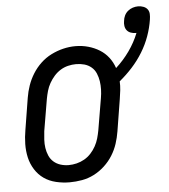

<svg xmlns="http://www.w3.org/2000/svg" viewBox="-51 -726 687 780"><g transform="rotate(-5 293.0 -336.0)"><path d="M202 8Q174 8 146.5 1.5Q119 -5 97.5 -20Q76 -35 61.5 -58Q47 -81 41 -107.5Q35 -134 35.5 -162.5Q36 -191 41 -219L62 -349Q66 -374 74.5 -398.5Q83 -423 97 -445.5Q111 -468 130.5 -486.5Q150 -505 174 -517Q198 -529 223 -535Q248 -541 273 -541Q300 -541 325 -534Q350 -527 371 -514Q392 -501 407 -481.5Q422 -462 430 -438Q461 -466 485.5 -500.5Q510 -535 525 -573Q524 -573 523.5 -573Q523 -573 522 -573Q511 -573 501.5 -576.5Q492 -580 486 -587.5Q480 -595 478.5 -605.5Q477 -616 479 -626Q480 -637 485 -647.5Q490 -658 499 -665.5Q508 -673 519 -676.5Q530 -680 541 -680Q552 -680 562.5 -676Q573 -672 579 -664Q585 -656 585.5 -645Q586 -634 584 -622Q579 -589 567 -555.5Q555 -522 536 -491Q517 -460 492.5 -433Q468 -406 440 -383Q441 -365 439 -347Q437 -329 434 -311L413 -181Q409 -156 401 -131.5Q393 -107 379 -84.5Q365 -62 345 -43.5Q325 -25 301.5 -13Q278 -1 252.5 3.5Q227 8 202 8ZM204 -62Q220 -62 236.5 -66Q253 -70 268 -78.5Q283 -87 295 -100Q307 -113 315.5 -128.5Q324 -144 328.5 -160Q333 -176 336 -192L358 -322Q361 -339 361.5 -356.5Q362 -374 359.5 -390.5Q357 -407 350.5 -422.5Q344 -438 331.5 -448.5Q319 -459 303 -463.5Q287 -468 269 -468Q253 -468 236.5 -464Q220 -460 205.5 -451Q191 -442 179.5 -429Q168 -416 159.5 -401Q151 -386 146.5 -370Q142 -354 139 -338L117 -208Q115 -191 114 -173.5Q113 -156 115.5 -139.5Q118 -123 124.5 -108Q131 -93 143 -82.5Q155 -72 171 -67Q187 -62 204 -62Z"/></g></svg>

Font: Iosevka Curly Slab Oblique
Style: Regular
Weight: 400
Italic angle: -9°
Monospace: yes
Designer: Belleve Invis
Foundry: Belleve Invis
Version: Version 11.1.0; ttfautohint (v1.8.3)